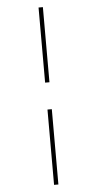

<svg xmlns="http://www.w3.org/2000/svg" viewBox="-62 -777 513 1016"><g transform="rotate(-5 194.5 -269.0)"><path d="M183 202V-198H206V202ZM183 -341V-740H206V-341Z"/></g></svg>

Font: Lexend Mega Thin
Style: Regular
Weight: 250
Version: Version 1.007